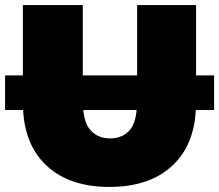

<svg xmlns="http://www.w3.org/2000/svg" viewBox="-35 -720 863 756"><path d="M396 16Q235 16 145 -71Q63 -150 56 -287H-15V-423H55V-700H291V-423H505V-700H737V-423H808V-287H736Q729 -150 647 -71Q557 16 396 16ZM293 -287Q298 -234 320 -209Q349 -175 398 -175Q448 -175 477 -209Q498 -234 503 -287Z"/></svg>

Font: Montserrat Thin Black
Style: Regular
Weight: 900
Version: Version 9.000